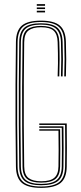

<svg xmlns="http://www.w3.org/2000/svg" viewBox="-20 -905 390 930"><path d="M179.2 5Q114.5 5 86.2 -19Q58 -43 57.2 -98Q55.8 -206 55.2 -303Q54.8 -400 55.2 -497Q55.8 -594 57.2 -702Q58 -757.2 86 -781.1Q114 -805 178.2 -805Q242.5 -805 270.1 -780.8Q297.8 -756.5 299.2 -702Q300.8 -654 300.8 -618.9Q300.8 -583.8 299.2 -535H291.2Q292.8 -582.2 292.8 -618.5Q292.8 -654.8 291.2 -702Q289.8 -753.8 263.6 -776.1Q237.5 -798.5 178.2 -798.5Q118.5 -798.5 92.2 -776.1Q66 -753.8 65.2 -702Q63.8 -594 63.2 -497Q62.8 -400 63.2 -303Q63.8 -206 65.2 -98Q66 -46.2 92.5 -23.9Q119 -1.5 179.2 -1.5Q240.8 -1.5 267.6 -23.9Q294.5 -46.2 295.2 -98Q295.8 -128 295.9 -156.6Q296 -185.2 295.9 -219.4Q295.8 -253.5 295.2 -300H170.2V-307H303.2Q304 -235 304 -189.4Q304 -143.8 303.2 -98Q302.5 -43 273.8 -19Q245 5 179.2 5ZM179.2 -7.8Q123.5 -7.8 98.8 -28.8Q74 -49.8 73.2 -98Q71.8 -206 71.2 -303Q70.8 -400 71.2 -497Q71.8 -594 73.2 -702Q74 -750.5 98.5 -771.4Q123 -792.2 178.2 -792.2Q233.2 -792.2 257.5 -771.4Q281.8 -750.5 283.2 -702Q284.8 -654.8 284.8 -618.1Q284.8 -581.5 283.2 -535H275.2Q276.8 -581.5 276.8 -617.9Q276.8 -654.2 275.2 -701Q273.8 -746.5 251.2 -766.1Q228.8 -785.8 178.2 -785.8Q127.8 -785.8 104.9 -766.6Q82 -747.5 81.2 -702Q79.8 -594 79.2 -497Q78.8 -400 79.2 -303Q79.8 -206 81.2 -98Q82 -51.8 105.6 -33Q129.2 -14.2 179.2 -14.2Q232.2 -14.2 255.4 -33.8Q278.5 -53.2 279.2 -98Q280 -140.8 280 -182.5Q280 -224.2 279.2 -286H170.2V-293H287.2Q288 -228.5 288 -185Q288 -141.5 287.2 -98Q286.5 -49.8 261.5 -28.8Q236.5 -7.8 179.2 -7.8ZM179.2 -20.5Q135 -20.5 112.4 -37.4Q89.8 -54.2 89.2 -98Q88 -188.5 87.4 -283.4Q86.8 -378.2 87.1 -482Q87.5 -585.8 89.2 -702Q89.8 -746 112.2 -762.8Q134.8 -779.5 178.2 -779.5Q224.5 -779.5 245.1 -761.2Q265.8 -743 267.2 -701Q268.8 -656 268.8 -618.5Q268.8 -581 267.2 -535H259.2Q260.5 -572.8 260.8 -598.2Q261 -623.8 260.6 -647Q260.2 -670.2 259.2 -701.5Q258.2 -738.8 240.1 -755.9Q222 -773 178.2 -773Q139 -773 118.4 -757.5Q97.8 -742 97.2 -701Q96 -606 95.4 -503.9Q94.8 -401.8 95.2 -299Q95.8 -196.2 97.2 -99Q97.8 -57.5 118.9 -42.2Q140 -27 179.2 -27Q223.5 -27 243 -43.8Q262.5 -60.5 263.2 -99Q264 -137.2 264 -177.6Q264 -218 263.2 -272H170.2V-279H271.2Q272 -221.2 272 -179.6Q272 -138 271.2 -98Q270.5 -56.5 249.1 -38.5Q227.8 -20.5 179.2 -20.5ZM158.2 -877V-885H198.2V-877ZM158.2 -845V-853H198.2V-845ZM158.2 -861V-869H198.2V-861Z"/></svg>

Font: Big Shoulders Inline Text Thin Thin
Style: Regular
Weight: 250
Version: Version 2.002